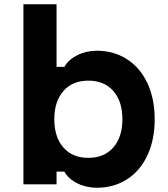

<svg xmlns="http://www.w3.org/2000/svg" viewBox="-20 -868 790 904"><path d="M282.9 -60H246.3V0H90.3V-848H246.3V-553.1H282.9Q302.1 -587.1 343.9 -608.1Q385.7 -629.1 435.7 -629.1Q516.5 -629.1 578.6 -588.8Q640.7 -548.5 674.5 -475.5Q708.3 -402.5 708.3 -306.5Q708.3 -210.4 674.5 -137.4Q640.7 -64.3 578.6 -24.2Q516.5 16 435.7 16Q385.9 16 343.9 -5Q301.9 -26 282.9 -60ZM556.3 -306.7Q556.3 -390.8 513.5 -439.6Q470.8 -488.3 396 -488.3Q321.2 -488.3 278.5 -439.4Q235.7 -390.5 235.7 -306.5Q235.7 -222.4 278.5 -173.6Q321.2 -124.8 396 -124.8Q470.8 -124.8 513.5 -173.7Q556.3 -222.6 556.3 -306.7Z"/></svg>

Font: Martian Mono Custom sWd Rg
Style: Regular
Weight: 400
Width: 6
Monospace: yes
Designer: Alex Havermale
Foundry: Evil Martians
Version: Version 1.000